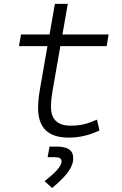

<svg xmlns="http://www.w3.org/2000/svg" viewBox="-20 -694 626 982"><path d="M331.1 9.8C396 9.8 443.8 -6.3 488.8 -26.4L476.1 -82C423.3 -59.1 391.1 -51.3 340.3 -51.3C274.4 -51.3 240.7 -83.5 240.7 -147.9C240.7 -188 246.6 -217.3 258.8 -287.1L288.6 -458H525.4L535.6 -517.6H299.3L326.7 -674.3H260.7L233.4 -517.6H87.4L77.1 -458H222.7L192.9 -287.1C180.2 -215.8 174.8 -184.1 174.8 -141.6C174.8 -40.5 226.6 9.8 331.1 9.8ZM246.6 267.6C304.7 218.3 354.5 169.4 354.5 115.7C354.5 74.7 327.1 55.7 270 55.7H233.4L223.6 109.9H258.8C283.2 109.9 294.9 116.2 294.9 130.9C294.9 158.7 255.4 195.8 208 232.4Z"/></svg>

Font: Cascadia Code NF Light
Style: Italic
Weight: 300
Italic angle: -10°
Monospace: yes
Designer: Aaron Bell
Foundry: Saja Typeworks
Version: Version 2404.023